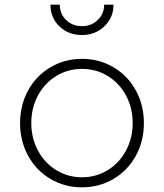

<svg xmlns="http://www.w3.org/2000/svg" viewBox="-20 -790 702 822"><path d="M66 -263Q66 -340 100.5 -403Q135 -466 196 -502Q257 -538 331 -538Q405 -538 466 -502Q527 -466 561.5 -403Q596 -340 596 -263Q596 -186 561.5 -123Q527 -60 466 -24Q405 12 331 12Q257 12 196 -24Q135 -60 100.5 -123Q66 -186 66 -263ZM331 -31Q391 -31 441 -61.5Q491 -92 519.5 -145.5Q548 -199 548 -263Q548 -328 519.5 -381Q491 -434 441.5 -464.5Q392 -495 331 -495Q270 -495 220.5 -464.5Q171 -434 142.5 -381Q114 -328 114 -263Q114 -199 142.5 -145.5Q171 -92 221 -61.5Q271 -31 331 -31ZM196 -770H236Q236 -731 263 -704.5Q290 -678 331 -678Q371 -678 398.5 -704.5Q426 -731 426 -770H466Q466 -715 427 -677.5Q388 -640 331 -640Q273 -640 234.5 -677Q196 -714 196 -770Z"/></svg>

Font: Eudoxus Sans ExtraLight
Style: Regular
Weight: 200
Designer: Stijn de Vries
Foundry: tokotype
Version: Version 2.005